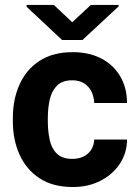

<svg xmlns="http://www.w3.org/2000/svg" viewBox="-20 -750 562 780"><path d="M276.4 9.8Q194.3 9.8 140.4 -25.9Q86.4 -61.5 59.3 -122.1Q32.2 -182.6 32.2 -257.3V-271Q32.2 -345.7 59.1 -406.2Q85.9 -466.8 140.1 -502.4Q194.3 -538.1 275.9 -538.1Q341.3 -538.1 390.4 -512.9Q439.5 -487.8 467.5 -441.4Q495.6 -395 496.1 -331.5H362.8Q361.8 -356.9 351.6 -377.9Q341.3 -398.9 321.8 -411.4Q302.2 -423.8 273.4 -423.8Q232.9 -423.8 211.4 -402.1Q189.9 -380.4 182.1 -345.5Q174.3 -310.5 174.3 -271V-257.3Q174.3 -216.8 181.9 -181.9Q189.5 -147 211.2 -125.7Q232.9 -104.5 273.9 -104.5Q299.8 -104.5 319.6 -114.3Q339.4 -124 350.6 -141.8Q361.8 -159.7 362.8 -183.1H496.1Q495.6 -127 466.1 -83.5Q436.5 -40 387.2 -15.1Q337.9 9.8 276.4 9.8ZM461.9 -724.1 314.9 -587.4H232.4L87.9 -722.7V-730H198.7L273.4 -659.7L349.1 -730H461.9Z"/></svg>

Font: Heebo
Style: Bold
Weight: 700
Designer: Oded Ezer
Foundry: Ezer Type House
Version: Version 3.100